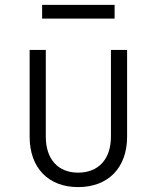

<svg xmlns="http://www.w3.org/2000/svg" viewBox="-20 -754 640 784"><path d="M152 -678H448V-734H152ZM299 10C422 10 499 -69 499 -196V-550H433V-196C433 -104 382 -49 299 -49C217 -49 167 -104 167 -196V-550H101V-196C101 -69 177 10 299 10Z"/></svg>

Font: JetBrains Mono ExtraLight
Style: Regular
Weight: 240
Monospace: yes
Designer: Philipp Nurullin, Konstantin Bulenkov
Foundry: JetBrains
Version: Version 2.305